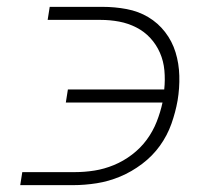

<svg xmlns="http://www.w3.org/2000/svg" viewBox="-20 -540 640 560"><path d="M193 0H39L45 -38H199Q227 -38 255.5 -42.5Q284 -47 312 -58.5Q340 -70 365 -89Q390 -108 408 -132.5Q426 -157 437 -185Q448 -213 454 -241H172L178 -279H459Q462 -307 459.5 -334.5Q457 -362 446.5 -386Q436 -410 418.5 -429Q401 -448 377.5 -460Q354 -472 327.5 -477Q301 -482 273 -482H119L125 -520H279Q315 -520 349.5 -513.5Q384 -507 412.5 -490Q441 -473 461.5 -446.5Q482 -420 492 -387.5Q502 -355 503 -319Q504 -283 498 -247Q492 -213 480 -179Q468 -145 446.5 -115Q425 -85 394.5 -62Q364 -39 330.5 -25Q297 -11 262 -5.5Q227 0 193 0Z"/></svg>

Font: Iosevka Aile Extralight
Style: Italic
Weight: 200
Italic angle: -9°
Designer: Belleve Invis
Foundry: Belleve Invis
Version: Version 31.1.0; ttfautohint (v1.8.4)